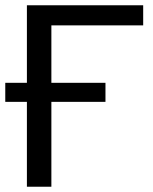

<svg xmlns="http://www.w3.org/2000/svg" viewBox="-20 -708 582 728"><path d="M0 -321.8V-394H82V-688H522.9V-611.8H174.8V-394H379.9V-321.8H174.8V0H82V-321.8Z"/></svg>

Font: Libra Sans Modern
Style: Regular
Weight: 400
Foundry: Stefan Peev, Context Ltd
Version: Version 1.000